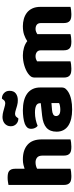

<svg xmlns="http://www.w3.org/2000/svg" viewBox="599 -1360 777 2015"><g transform="rotate(-90 987.5 -352.5)"><path d="M532 -1Q522 2 500.5 5Q479 8 456 8Q434 8 416.5 5Q399 2 387 -7Q375 -16 368.5 -31.5Q362 -47 362 -72V-294Q362 -335 341.5 -351.5Q321 -368 291 -368Q271 -368 253 -363Q235 -358 224 -351V-1Q214 2 192.5 5Q171 8 148 8Q126 8 108.5 5Q91 2 79 -7Q67 -16 60.5 -31.5Q54 -47 54 -72V-652Q65 -654 86.5 -657.5Q108 -661 130 -661Q152 -661 169.5 -658Q187 -655 199 -646Q211 -637 217.5 -621.5Q224 -606 224 -581V-483Q237 -488 263.5 -494.5Q290 -501 322 -501Q421 -501 476.5 -451.5Q532 -402 532 -304Z M845 -108Q862 -108 882.5 -111.5Q903 -115 913 -121V-201L841 -195Q813 -193 795 -183Q777 -173 777 -153Q777 -133 792.5 -120.5Q808 -108 845 -108ZM837 -501Q891 -501 935.5 -490Q980 -479 1011.5 -456.5Q1043 -434 1060 -399.5Q1077 -365 1077 -318V-94Q1077 -68 1062.5 -51.5Q1048 -35 1028 -23Q963 16 845 16Q792 16 749.5 6Q707 -4 676.5 -24Q646 -44 629.5 -75Q613 -106 613 -147Q613 -216 654 -253Q695 -290 781 -299L912 -313V-320Q912 -349 886.5 -361.5Q861 -374 813 -374Q775 -374 739 -366Q703 -358 674 -346Q661 -355 652 -373.5Q643 -392 643 -412Q643 -438 655.5 -453.5Q668 -469 694 -480Q723 -491 762.5 -496Q802 -501 837 -501ZM859 -697Q877 -692 889 -689Q901 -686 909 -686Q931 -686 943 -699Q955 -712 960 -721Q995 -721 1018.5 -698.5Q1042 -676 1042 -641Q1042 -596 1014 -575Q986 -554 944 -554Q930 -554 916 -555.5Q902 -557 885 -562L845 -574Q831 -578 821.5 -580.5Q812 -583 803 -583Q781 -583 769.5 -570.5Q758 -558 752 -548Q717 -548 693.5 -570.5Q670 -593 670 -628Q670 -650 678.5 -666.5Q687 -683 701 -694Q715 -705 732.5 -710Q750 -715 768 -715Q781 -715 799.5 -712Q818 -709 859 -697Z M1414 -501Q1455 -501 1494.5 -489.5Q1534 -478 1563 -455Q1593 -475 1630.5 -488Q1668 -501 1721 -501Q1759 -501 1795.5 -491Q1832 -481 1860.5 -459.5Q1889 -438 1906 -402.5Q1923 -367 1923 -316V-1Q1913 2 1891.5 5Q1870 8 1847 8Q1825 8 1807.5 5Q1790 2 1778 -7Q1766 -16 1759.5 -31.5Q1753 -47 1753 -72V-311Q1753 -341 1736 -354.5Q1719 -368 1690 -368Q1676 -368 1660 -361.5Q1644 -355 1636 -348Q1637 -344 1637 -340.5Q1637 -337 1637 -334V-1Q1626 2 1604.5 5Q1583 8 1561 8Q1539 8 1521.5 5Q1504 2 1492 -7Q1480 -16 1473.5 -31.5Q1467 -47 1467 -72V-311Q1467 -341 1448.5 -354.5Q1430 -368 1404 -368Q1386 -368 1373 -362.5Q1360 -357 1351 -352V-1Q1341 2 1319.5 5Q1298 8 1275 8Q1253 8 1235.5 5Q1218 2 1206 -7Q1194 -16 1187.5 -31.5Q1181 -47 1181 -72V-374Q1181 -401 1192.5 -417Q1204 -433 1224 -447Q1258 -471 1308.5 -486Q1359 -501 1414 -501Z"/></g></svg>

Font: Baloo Paaji
Style: Regular
Weight: 400
Designer: Shuchita Grover and Ek Type
Foundry: Ek Type
Version: Version 1.007;PS 1.000;hotconv 1.0.88;makeotf.lib2.5.647800